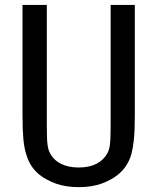

<svg xmlns="http://www.w3.org/2000/svg" viewBox="-20 -749 642 783"><path d="M300.8 14.2Q250 14.2 208.5 0Q189.5 -6.8 169.2 -17.8Q148.9 -28.8 133.3 -43Q118.2 -56.6 106.4 -75.2Q94.7 -93.8 86.4 -121.6Q78.6 -146 75.2 -182.9Q71.8 -219.7 71.8 -279.8V-729H170.9V-234.9Q170.9 -181.6 173.8 -159.2Q176.8 -136.7 184.1 -124Q199.7 -95.2 229.5 -80.6Q258.8 -65.9 300.8 -65.9Q343.3 -65.9 372.6 -80.6Q402.8 -96.2 418 -124Q425.8 -138.2 428.2 -158.7Q431.2 -181.6 431.2 -233.9V-729H529.8V-279.8Q529.8 -215.3 525.9 -179.4Q522 -143.6 516.1 -121.6Q502.9 -74.2 468.3 -43Q452.1 -28.3 432.4 -17.6Q412.6 -6.8 393.6 0Q375.5 6.3 352.5 10.3Q329.6 14.2 300.8 14.2Z"/></svg>

Font: Vazir Code Hack
Style: Code-Hack
Weight: 400
Foundry: DejaVu fonts team - Redesigned by Saber Rastikerdar
Version: Version 1.1.2